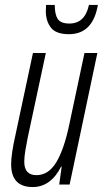

<svg xmlns="http://www.w3.org/2000/svg" viewBox="-20 -745 419 775"><path d="M375 -725H339Q323 -650 260 -650Q225 -650 213 -668.5Q201 -687 201 -725H166Q165 -715 165 -700Q165 -660 185.5 -633.5Q206 -607 258 -607Q355 -607 375 -725ZM227 -73H229L219 0H261L373 -531H321L260 -244Q239 -143 207.5 -90.5Q176 -38 127 -38Q78 -38 78 -92Q78 -113 82.5 -138.5Q87 -164 92 -190L165 -531H113L40 -189Q34 -163 29.5 -133Q25 -103 25 -82Q25 10 112 10Q185 10 227 -73Z"/></svg>

Font: Noto Sans Display Condensed Light
Style: Italic
Weight: 300
Width: 3
Designer: Monotype Design team
Foundry: Monotype Imaging Inc.
Version: 1.000